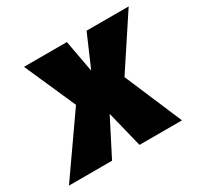

<svg xmlns="http://www.w3.org/2000/svg" viewBox="-177 -676 843 818"><g transform="rotate(-30 244.0 -267.0)"><path d="M545 -534 379 -282 499 0H290L246 -178L155 0H-57L141 -283L30 -534H241L270 -377L338 -534Z"/></g></svg>

Font: Fira Sans Black
Style: Italic
Weight: 900
Italic angle: -8°
Designer: Carrois Corporate & Edenspiekermann AG
Foundry: Carrois Corporate GbR & Edenspiekermann AG
Version: Version 4.203